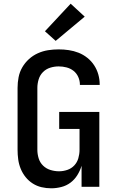

<svg xmlns="http://www.w3.org/2000/svg" viewBox="-20 -1010 640 1038"><path d="M257 8Q230 8 204.5 2Q179 -4 157 -18Q135 -32 118.5 -52.5Q102 -73 92 -97.5Q82 -122 78.5 -148Q75 -174 75 -200V-535Q75 -564 80.5 -592.5Q86 -621 100.5 -646Q115 -671 136.5 -690.5Q158 -710 184.5 -722Q211 -734 239.5 -738.5Q268 -743 297 -743Q325 -743 352 -739Q379 -735 404.5 -725Q430 -715 452 -697.5Q474 -680 489 -657Q504 -634 511.5 -607.5Q519 -581 519 -553Q519 -553 519 -552.5Q519 -552 519 -551H412Q412 -552 412 -552Q412 -552 412 -552Q412 -574 403 -594Q394 -614 377.5 -627Q361 -640 340 -645.5Q319 -651 297 -651Q274 -651 251.5 -644Q229 -637 212.5 -620.5Q196 -604 189 -581Q182 -558 182 -535V-200Q182 -177 189 -154Q196 -131 213 -114.5Q230 -98 253 -91Q276 -84 299 -84Q322 -84 344 -91.5Q366 -99 381.5 -115.5Q397 -132 403.5 -154.5Q410 -177 410 -200V-313H300V-405H517V0H421V-114Q413 -87 398 -63Q383 -39 361 -22.5Q339 -6 311.5 1Q284 8 257 8ZM281 -789 223 -841 362 -990 438 -920Z"/></svg>

Font: Iosevka Curly SmBdEx
Style: Regular
Weight: 600
Width: 7
Monospace: yes
Designer: Belleve Invis
Foundry: Belleve Invis
Version: Version 11.1.0; ttfautohint (v1.8.3)